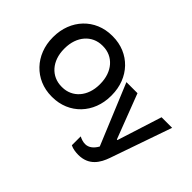

<svg xmlns="http://www.w3.org/2000/svg" viewBox="-161 -1065 1619 1619"><g transform="rotate(45 648.0 -255.5)"><path d="M41 -347C41 -143 186 12 386 12H393C594 12 738 -141 738 -346V-354C738 -560 594 -712 393 -712H386C185 -712 41 -559 41 -353ZM177 -347V-353C177 -497 265 -595 386 -595H393C515 -595 602 -497 602 -353V-347C602 -203 514 -106 394 -106H387C265 -106 177 -203 177 -347ZM894 201C1020 201 1072 113 1101 29L1292 -520H1166L1039 -121H1032L879 -520H747L972 23C946 69 912 96 870 96C845 96 822 88 798 76V182C827 197 866 201 894 201Z"/></g></svg>

Font: Fixel Display SemiBold
Style: Regular
Weight: 600
Designer: AlfaBravo + MacPaw
Foundry: Kyrylo Tkachov, Marchela Mozhyna, Serhii Makarenko, Maria Weinstein, Zakhar Kryvoshyya
Version: Version 1.211